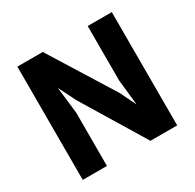

<svg xmlns="http://www.w3.org/2000/svg" viewBox="-160 -917 1107 1091"><g transform="rotate(-30 393.0 -371.5)"><path d="M83 0V-743.2H249.5L511.2 -323.2L562.5 -217.8L544.4 -385.7V-743.2H702.6V0H527.3L277.3 -411.6L221.7 -523.4L241.7 -350.1V0Z"/></g></svg>

Font: HaufeMerriweatherSans
Style: Bold
Weight: 700
Designer: Eben Sorkin
Foundry: Eben Sorkin
Version: Version 1.56